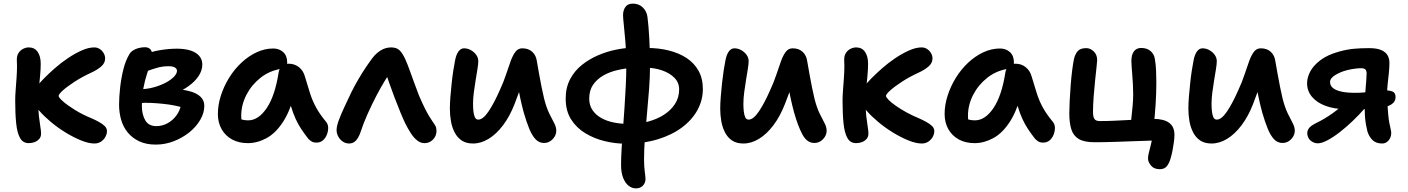

<svg xmlns="http://www.w3.org/2000/svg" viewBox="-20 -781 7778 1061"><path d="M502 12Q470 12 428 -5Q386 -22 342 -49Q298 -76 260 -108Q222 -140 197 -169Q180 -187 170.5 -206.5Q161 -226 161 -245Q161 -261 167 -276.5Q173 -292 188 -308Q198 -322 223.5 -348Q249 -374 282.5 -403.5Q316 -433 354.5 -459Q393 -485 431 -502Q469 -519 501 -519Q518 -519 531.5 -510Q545 -501 553 -487Q561 -473 561 -458Q561 -432 538.5 -413Q516 -394 485 -380Q431 -355 390 -328Q349 -301 326.5 -280.5Q304 -260 304 -251Q304 -242 328.5 -220.5Q353 -199 395 -173Q437 -147 489 -126Q509 -117 528 -106.5Q547 -96 559 -84Q571 -72 571 -57Q571 -40 562 -24Q553 -8 537.5 2Q522 12 502 12ZM139 10Q107 10 91 -18Q75 -46 69.5 -98.5Q64 -151 64 -225Q64 -250 66.5 -283Q69 -316 71.5 -351Q74 -386 74 -416Q74 -424 73.5 -433.5Q73 -443 73 -452Q73 -474 83 -489Q93 -504 108.5 -511.5Q124 -519 139 -519Q171 -519 188 -494.5Q205 -470 205 -429Q205 -398 201.5 -361.5Q198 -325 194.5 -289Q191 -253 191 -225Q191 -175 195 -139.5Q199 -104 203 -80.5Q207 -57 207 -43Q207 -25 197 -13.5Q187 -2 172 4Q157 10 139 10Z M841 18Q787 18 748.5 -0.5Q710 -19 685 -50Q660 -81 649 -120.5Q638 -160 638 -202Q638 -246 644 -298.5Q650 -351 662 -398.5Q674 -446 693 -478Q700 -492 714 -501.5Q728 -511 746 -515.5Q764 -520 781 -520Q799 -520 810 -509.5Q821 -499 821 -476Q821 -459 812.5 -433.5Q804 -408 792.5 -373.5Q781 -339 772.5 -294.5Q764 -250 764 -195Q764 -149 782.5 -116.5Q801 -84 844 -84Q876 -84 905 -99.5Q934 -115 954.5 -142.5Q975 -170 981 -205L992 -186Q974 -192 944 -198Q914 -204 879 -207.5Q844 -211 810.5 -212.5Q777 -214 753 -211L758 -288Q796 -289 831.5 -299Q867 -309 895.5 -324Q924 -339 941 -356.5Q958 -374 958 -390Q958 -401 946.5 -408Q935 -415 912 -415Q878 -415 848.5 -406.5Q819 -398 793 -388Q767 -378 741 -371Q723 -369 709.5 -379.5Q696 -390 697 -408Q697 -430 715 -446.5Q733 -463 757 -471Q811 -495 862 -503.5Q913 -512 957 -512Q1001 -512 1032.5 -502Q1064 -492 1081 -472Q1098 -452 1098 -425Q1098 -392 1078 -361.5Q1058 -331 1022.5 -305.5Q987 -280 942 -261Q897 -242 846 -232L865 -292Q913 -293 956.5 -289Q1000 -285 1034.5 -275Q1069 -265 1089 -245.5Q1109 -226 1109 -196Q1109 -157 1086.5 -118.5Q1064 -80 1026 -49.5Q988 -19 940 -0.5Q892 18 841 18Z M1350 10Q1300 10 1263 -10Q1226 -30 1205 -66.5Q1184 -103 1184 -151Q1184 -201 1200.5 -252.5Q1217 -304 1246 -351Q1275 -398 1314 -434.5Q1353 -471 1398 -492Q1443 -513 1490 -513Q1523 -513 1545 -493Q1567 -473 1567 -436Q1567 -421 1558.5 -412.5Q1550 -404 1536 -401Q1470 -391 1420 -351.5Q1370 -312 1341.5 -256.5Q1313 -201 1313 -141Q1313 -120 1316.5 -102.5Q1320 -85 1331 -58L1268 -149Q1292 -130 1309.5 -123Q1327 -116 1352 -116Q1408 -116 1454 -184Q1500 -252 1520 -382Q1524 -404 1539 -416.5Q1554 -429 1575 -429Q1609 -429 1633 -409Q1657 -389 1665 -358Q1680 -308 1693 -266.5Q1706 -225 1726.5 -187.5Q1747 -150 1781 -109Q1793 -95 1793.5 -76Q1794 -57 1786.5 -37.5Q1779 -18 1764.5 -5.5Q1750 7 1729 7Q1712 7 1701.5 0.5Q1691 -6 1683 -15Q1662 -42 1645 -67.5Q1628 -93 1614 -123.5Q1600 -154 1588 -193.5Q1576 -233 1566 -286L1613 -289Q1589 -178 1547 -112Q1505 -46 1453.5 -18Q1402 10 1350 10Z M1909 12Q1890 12 1874.5 1.5Q1859 -9 1849.5 -26Q1840 -43 1840 -62Q1840 -84 1852.5 -117.5Q1865 -151 1884 -191.5Q1903 -232 1922 -272Q1940 -308 1961 -344Q1982 -380 2003 -411Q2024 -442 2041 -464Q2061 -489 2086.5 -504Q2112 -519 2142 -519Q2172 -519 2188.5 -502.5Q2205 -486 2220 -453Q2232 -426 2244 -392.5Q2256 -359 2269 -323.5Q2282 -288 2295 -254Q2313 -212 2326.5 -185Q2340 -158 2350.5 -140.5Q2361 -123 2370 -110Q2381 -95 2386.5 -84.5Q2392 -74 2392 -58Q2392 -39 2383 -23.5Q2374 -8 2359 1Q2344 10 2325 10Q2305 10 2286 -4.5Q2267 -19 2250.5 -44.5Q2234 -70 2219 -100Q2208 -123 2192.5 -160.5Q2177 -198 2160.5 -241.5Q2144 -285 2130 -325Q2116 -365 2109 -391L2150 -396Q2132 -376 2108.5 -338Q2085 -300 2059.5 -251Q2034 -202 2011 -150.5Q1988 -99 1972 -50Q1962 -21 1947 -4.5Q1932 12 1909 12Z M2594 12Q2556 12 2531.5 -4.5Q2507 -21 2492.5 -49Q2478 -77 2472 -111Q2466 -145 2466 -180Q2466 -210 2469 -247Q2472 -284 2476 -321.5Q2480 -359 2485 -391.5Q2490 -424 2494 -443Q2500 -478 2513 -496Q2526 -514 2544 -514Q2564 -514 2582 -504Q2600 -494 2611.5 -478Q2623 -462 2623 -443Q2623 -427 2618.5 -399.5Q2614 -372 2608.5 -338.5Q2603 -305 2598.5 -271Q2594 -237 2594 -207Q2594 -187 2596 -167Q2598 -147 2604 -133.5Q2610 -120 2623 -120Q2649 -120 2679.5 -165Q2710 -210 2742 -283Q2763 -328 2776.5 -369.5Q2790 -411 2802 -443.5Q2814 -476 2828.5 -495Q2843 -514 2866 -514Q2901 -514 2922 -494Q2943 -474 2947 -441Q2952 -414 2958.5 -375.5Q2965 -337 2973 -299Q2981 -261 2987 -235Q3000 -185 3015.5 -153.5Q3031 -122 3042.5 -100.5Q3054 -79 3054 -59Q3054 -41 3044.5 -25.5Q3035 -10 3020 -0.5Q3005 9 2986 9Q2959 9 2939.5 -11.5Q2920 -32 2904.5 -70Q2889 -108 2874 -160Q2864 -197 2855.5 -236Q2847 -275 2840 -313Q2833 -351 2829 -384L2887 -392Q2882 -374 2873.5 -346Q2865 -318 2852 -282.5Q2839 -247 2823 -205Q2797 -138 2760 -89Q2723 -40 2680.5 -14Q2638 12 2594 12Z M3436 13Q3380 13 3322 -1Q3264 -15 3215 -44.5Q3166 -74 3136 -121Q3106 -168 3106 -236Q3106 -297 3130.5 -343.5Q3155 -390 3196 -422.5Q3237 -455 3285 -475.5Q3333 -496 3381.5 -506Q3430 -516 3469 -517L3483 -407Q3438 -404 3393.5 -394Q3349 -384 3313.5 -363.5Q3278 -343 3257 -312Q3236 -281 3236 -236Q3236 -200 3253.5 -173.5Q3271 -147 3301.5 -129.5Q3332 -112 3372.5 -104Q3413 -96 3458 -96Q3512 -96 3561 -109Q3610 -122 3648.5 -146.5Q3687 -171 3710 -206.5Q3733 -242 3733 -287Q3733 -325 3706.5 -351.5Q3680 -378 3637.5 -392.5Q3595 -407 3545 -407L3554 -516Q3620 -516 3676 -502Q3732 -488 3774 -460.5Q3816 -433 3840 -390Q3864 -347 3864 -289Q3864 -228 3834.5 -173.5Q3805 -119 3749 -77Q3693 -35 3614 -11Q3535 13 3436 13ZM3494 260Q3473 260 3454.5 246Q3436 232 3424 203Q3412 174 3412 131Q3412 92 3415 41.5Q3418 -9 3422.5 -67Q3427 -125 3431 -186Q3435 -247 3438 -306Q3441 -365 3441 -418Q3441 -487 3436.5 -544Q3432 -601 3427.5 -641Q3423 -681 3423 -697Q3423 -724 3436 -742.5Q3449 -761 3477 -761Q3511 -761 3532.5 -739.5Q3554 -718 3558 -687Q3564 -640 3568 -569Q3572 -498 3572 -415Q3572 -357 3567 -290.5Q3562 -224 3555.5 -155.5Q3549 -87 3544 -21.5Q3539 44 3539 99Q3539 138 3543 167.5Q3547 197 3547 208Q3547 230 3532.5 245Q3518 260 3494 260Z M4088 12Q4050 12 4025.5 -4.5Q4001 -21 3986.5 -49Q3972 -77 3966 -111Q3960 -145 3960 -180Q3960 -210 3963 -247Q3966 -284 3970 -321.5Q3974 -359 3979 -391.5Q3984 -424 3988 -443Q3994 -478 4007 -496Q4020 -514 4038 -514Q4058 -514 4076 -504Q4094 -494 4105.5 -478Q4117 -462 4117 -443Q4117 -427 4112.5 -399.5Q4108 -372 4102.5 -338.5Q4097 -305 4092.5 -271Q4088 -237 4088 -207Q4088 -187 4090 -167Q4092 -147 4098 -133.5Q4104 -120 4117 -120Q4143 -120 4173.5 -165Q4204 -210 4236 -283Q4257 -328 4270.5 -369.5Q4284 -411 4296 -443.5Q4308 -476 4322.5 -495Q4337 -514 4360 -514Q4395 -514 4416 -494Q4437 -474 4441 -441Q4446 -414 4452.5 -375.5Q4459 -337 4467 -299Q4475 -261 4481 -235Q4494 -185 4509.5 -153.5Q4525 -122 4536.5 -100.5Q4548 -79 4548 -59Q4548 -41 4538.5 -25.5Q4529 -10 4514 -0.5Q4499 9 4480 9Q4440 9 4415 -36.5Q4390 -82 4368 -160Q4358 -197 4349.5 -236Q4341 -275 4334 -313Q4327 -351 4323 -384L4381 -392Q4373 -364 4357.5 -316Q4342 -268 4317 -205Q4291 -138 4254 -89Q4217 -40 4174.5 -14Q4132 12 4088 12Z M5074 12Q5042 12 5000 -5Q4958 -22 4914 -49Q4870 -76 4832 -108Q4794 -140 4769 -169Q4752 -187 4742.5 -206.5Q4733 -226 4733 -245Q4733 -261 4739 -276.5Q4745 -292 4760 -308Q4770 -322 4795.5 -348Q4821 -374 4854.5 -403.5Q4888 -433 4926.5 -459Q4965 -485 5003 -502Q5041 -519 5073 -519Q5090 -519 5103.5 -510Q5117 -501 5125 -487Q5133 -473 5133 -458Q5133 -432 5110.5 -413Q5088 -394 5057 -380Q5003 -355 4962 -328Q4921 -301 4898.5 -280.5Q4876 -260 4876 -251Q4876 -244 4890 -229.5Q4904 -215 4929.5 -197Q4955 -179 4988.5 -160.5Q5022 -142 5061 -126Q5081 -117 5100 -106.5Q5119 -96 5131 -84Q5143 -72 5143 -57Q5143 -40 5134 -24Q5125 -8 5109.5 2Q5094 12 5074 12ZM4711 10Q4679 10 4663 -18Q4647 -46 4641.5 -98.5Q4636 -151 4636 -225Q4636 -250 4638.5 -283Q4641 -316 4643.5 -351Q4646 -386 4646 -416Q4646 -424 4645.5 -433.5Q4645 -443 4645 -452Q4645 -474 4655 -489Q4665 -504 4680.5 -511.5Q4696 -519 4711 -519Q4743 -519 4760 -494.5Q4777 -470 4777 -429Q4777 -398 4773.5 -361.5Q4770 -325 4766.5 -289Q4763 -253 4763 -225Q4763 -175 4767 -139.5Q4771 -104 4775 -80.5Q4779 -57 4779 -43Q4779 -25 4769 -13.5Q4759 -2 4744 4Q4729 10 4711 10Z M5366 10Q5316 10 5279 -10Q5242 -30 5221 -66.5Q5200 -103 5200 -151Q5200 -201 5216.5 -252.5Q5233 -304 5262 -351Q5291 -398 5330 -434.5Q5369 -471 5414 -492Q5459 -513 5506 -513Q5539 -513 5561 -493Q5583 -473 5583 -436Q5583 -421 5574.5 -412.5Q5566 -404 5552 -401Q5486 -391 5436 -351.5Q5386 -312 5357.5 -256.5Q5329 -201 5329 -141Q5329 -120 5332.5 -102.5Q5336 -85 5347 -58L5284 -149Q5308 -130 5325.5 -123Q5343 -116 5368 -116Q5424 -116 5470 -184Q5516 -252 5536 -382Q5540 -404 5555 -416.5Q5570 -429 5591 -429Q5625 -429 5649 -409Q5673 -389 5681 -358Q5696 -308 5709 -266.5Q5722 -225 5742.5 -187.5Q5763 -150 5797 -109Q5809 -95 5809.5 -76Q5810 -57 5802.5 -37.5Q5795 -18 5780.5 -5.5Q5766 7 5745 7Q5728 7 5717.5 0.5Q5707 -6 5699 -15Q5678 -42 5661 -67.5Q5644 -93 5630 -123.5Q5616 -154 5604 -193.5Q5592 -233 5582 -286L5629 -289Q5605 -178 5563 -112Q5521 -46 5469.5 -18Q5418 10 5366 10Z M6389 154Q6357 154 6340.5 134Q6324 114 6324 95Q6324 82 6328.5 63.5Q6333 45 6338.5 23.5Q6344 2 6347 -17L6368 -5Q6348 -4 6313.5 -3Q6279 -2 6238 -0.5Q6197 1 6156.5 2.5Q6116 4 6082 4.5Q6048 5 6029 5Q5972 5 5942 -12.5Q5912 -30 5900.5 -65.5Q5889 -101 5889 -155Q5889 -181 5891 -222Q5893 -263 5896.5 -308.5Q5900 -354 5905 -393.5Q5910 -433 5915 -456Q5922 -484 5936.5 -499.5Q5951 -515 5983 -515Q6005 -515 6024 -497Q6043 -479 6043 -448Q6043 -441 6039.5 -410Q6036 -379 6031.5 -335.5Q6027 -292 6023.5 -246Q6020 -200 6020 -162Q6020 -135 6028 -123.5Q6036 -112 6057 -112Q6099 -112 6140.5 -114Q6182 -116 6220.5 -118Q6259 -120 6293.5 -122Q6328 -124 6355 -124Q6411 -124 6440.5 -102.5Q6470 -81 6470 -36Q6470 -19 6467 4Q6464 27 6459.5 50Q6455 73 6450 90Q6442 120 6428.5 137Q6415 154 6389 154ZM6228 -84Q6229 -103 6232.5 -133Q6236 -163 6239 -196.5Q6242 -230 6242 -260Q6242 -287 6240.5 -314.5Q6239 -342 6237 -367.5Q6235 -393 6233.5 -413Q6232 -433 6232 -444Q6232 -478 6246 -497Q6260 -516 6286 -516Q6318 -516 6338 -499Q6358 -482 6362 -454Q6367 -425 6368.5 -392.5Q6370 -360 6370 -326Q6370 -300 6369 -268.5Q6368 -237 6366 -204Q6364 -171 6361 -140.5Q6358 -110 6355 -87Z M6675 12Q6637 12 6612.5 -4.5Q6588 -21 6573.5 -49Q6559 -77 6553 -111Q6547 -145 6547 -180Q6547 -210 6550 -247Q6553 -284 6557 -321.5Q6561 -359 6566 -391.5Q6571 -424 6575 -443Q6581 -478 6594 -496Q6607 -514 6625 -514Q6645 -514 6663 -504Q6681 -494 6692.5 -478Q6704 -462 6704 -443Q6704 -427 6699.5 -399.5Q6695 -372 6689.5 -338.5Q6684 -305 6679.5 -271Q6675 -237 6675 -207Q6675 -187 6677 -167Q6679 -147 6685 -133.5Q6691 -120 6704 -120Q6730 -120 6760.5 -165Q6791 -210 6823 -283Q6844 -328 6857.5 -369.5Q6871 -411 6883 -443.5Q6895 -476 6909.5 -495Q6924 -514 6947 -514Q6982 -514 7003 -494Q7024 -474 7028 -441Q7033 -414 7039.5 -375.5Q7046 -337 7054 -299Q7062 -261 7068 -235Q7081 -185 7096.5 -153.5Q7112 -122 7123.5 -100.5Q7135 -79 7135 -59Q7135 -41 7125.5 -25.5Q7116 -10 7101 -0.5Q7086 9 7067 9Q7040 9 7020.5 -11.5Q7001 -32 6985.5 -70Q6970 -108 6955 -160Q6945 -197 6936.5 -236Q6928 -275 6921 -313Q6914 -351 6910 -384L6968 -392Q6963 -374 6954.5 -346Q6946 -318 6933 -282.5Q6920 -247 6904 -205Q6878 -138 6841 -89Q6804 -40 6761.5 -14Q6719 12 6675 12Z M7618 12Q7584 12 7564.5 -7Q7545 -26 7536 -56Q7532 -72 7528 -95Q7524 -118 7522.5 -144Q7521 -170 7521 -193Q7521 -211 7522.5 -235.5Q7524 -260 7526 -286.5Q7528 -313 7530 -336.5Q7532 -360 7532 -374Q7532 -391 7525 -397.5Q7518 -404 7501 -404Q7485 -404 7463.5 -401Q7442 -398 7423 -393Q7388 -384 7359 -366.5Q7330 -349 7330 -328Q7330 -308 7345.5 -295Q7361 -282 7391.5 -275Q7422 -268 7471 -268Q7491 -268 7515.5 -270Q7540 -272 7564 -275.5Q7588 -279 7606 -280.5Q7624 -282 7631 -282Q7657 -282 7674.5 -275.5Q7692 -269 7692 -244Q7692 -219 7669.5 -204.5Q7647 -190 7611.5 -184Q7576 -178 7535 -178H7416Q7355 -178 7306.5 -195.5Q7258 -213 7230.5 -245.5Q7203 -278 7203 -321Q7203 -352 7220 -385Q7237 -418 7276 -448Q7315 -478 7380 -496Q7424 -508 7461.5 -511.5Q7499 -515 7546 -515Q7589 -515 7613.5 -504Q7638 -493 7648 -475Q7658 -457 7658 -434Q7658 -409 7655 -379Q7652 -349 7648.5 -318.5Q7645 -288 7645 -259Q7645 -235 7647 -205Q7649 -175 7651.5 -146.5Q7654 -118 7658 -100Q7661 -84 7664.5 -69Q7668 -54 7668 -47Q7668 -22 7653.5 -5Q7639 12 7618 12ZM7262 11Q7240 11 7222 -4.5Q7204 -20 7204 -46Q7204 -61 7214.5 -74Q7225 -87 7253 -101Q7299 -123 7344 -155Q7389 -187 7427 -228L7517 -177Q7490 -146 7455 -112.5Q7420 -79 7384 -51Q7348 -23 7316 -6Q7284 11 7262 11Z"/></svg>

Font: Shantell Sans SemiBold
Style: Regular
Weight: 600
Designer: Stephen Nixon, Anya Danilova, Shantell Martin
Foundry: Arrow Type
Version: Version 1.011;[c5ecc13dd]